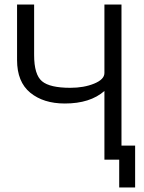

<svg xmlns="http://www.w3.org/2000/svg" viewBox="-20 -702 634 844"><path d="M514 -62H574V122H504V0H439V-302Q376 -247 265 -247Q171 -247 113 -294.5Q55 -342 55 -438V-682H130V-460Q130 -374 164.5 -345Q199 -316 289 -316Q349 -316 394 -334.5Q439 -353 439 -381V-682H514Z"/></svg>

Font: Didact Gothic
Style: Regular
Weight: 400
Designer: Daniel Johnson
Foundry: Daniel Johnson
Version: Version 2.101;PS 002.101;hotconv 1.0.88;makeotf.lib2.5.64775